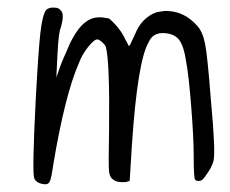

<svg xmlns="http://www.w3.org/2000/svg" viewBox="-20 -473 601 501"><path d="M389.6 -441.4Q411.1 -445.3 418 -444.3Q461.9 -442.4 494.1 -406.2Q508.8 -390.6 515.1 -358.9Q521.5 -327.1 530.3 -211.9Q543 -76.2 537.1 -52.7Q533.2 -39.1 522.9 -23.4Q512.7 -7.8 506.8 -2.9Q495.1 2 489.3 -3.9Q485.4 -6.8 485.4 -67.4Q485.4 -113.3 479 -194.3Q472.7 -275.4 465.8 -311.5Q460 -352.5 447.3 -369.1Q434.6 -385.7 406.7 -386.7Q378.9 -387.7 368.2 -363.3Q338.9 -314.5 324.2 -94.7L318.4 -1L308.6 2Q285.2 3.9 276.4 -3.9Q266.6 -8.8 264.6 -25.4Q262.7 -42 264.6 -133.8Q266.6 -315.4 255.9 -351.6Q252.9 -357.4 245.6 -363.8Q238.3 -370.1 234.4 -370.1Q226.6 -371.1 210.4 -351.1Q194.3 -331.1 185.5 -307.6Q149.4 -224.6 119.1 -43.9Q114.3 -9.8 110.4 -0.5Q106.4 8.8 96.7 7.8Q75.2 5.9 69.3 -7.8Q63.5 -22.5 73.2 -212.9Q80.1 -340.8 85.4 -387.7Q90.8 -434.6 100.6 -447.3Q108.4 -454.1 121.1 -453.1Q133.8 -453.1 137.7 -446.3Q149.4 -438.5 138.7 -401.4Q132.8 -389.6 129.9 -330.1L127 -271.5L131.8 -284.2Q139.6 -308.6 152.3 -335.9Q188.5 -427.7 237.3 -427.7Q243.2 -428.7 264.6 -424.8Q293 -400.4 306.6 -371.1L316.4 -352.5Q318.4 -352.5 332 -382.8Q349.6 -427.7 389.6 -441.4Z"/></svg>

Font: JasonHandwriting1
Style: Regular
Weight: 400
Version: Version 1.48.20